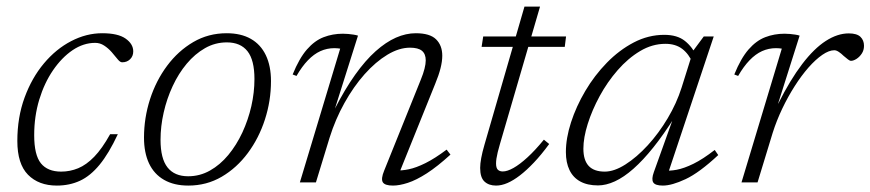

<svg xmlns="http://www.w3.org/2000/svg" viewBox="-20 -568 2711 598"><path d="M276.5 -434.5Q240 -434.5 206.2 -411.8Q172.5 -389 145.2 -349.2Q118 -309.5 102.2 -257.5Q86.5 -205.5 86.5 -147Q86.5 -85 107.5 -59.2Q128.5 -33.5 170.5 -33.5Q198 -33.5 223.5 -44Q249 -54.5 273.5 -79.8Q298 -105 323 -150H347Q319 -90 290.2 -55Q261.5 -20 229 -5Q196.5 10 157 10Q100.5 10 67.2 -23.8Q34 -57.5 34 -129Q34 -202.5 56.5 -264Q79 -325.5 116.8 -370.5Q154.5 -415.5 201.8 -440Q249 -464.5 298.5 -464.5Q347.5 -464.5 371.2 -447.8Q395 -431 395 -408Q395 -393 385.2 -383.5Q375.5 -374 361 -374Q354.5 -373.5 346.8 -383Q339 -392.5 328 -405.5Q317 -418 304.2 -426.2Q291.5 -434.5 276.5 -434.5Z M686 -464.5Q730.5 -464.5 761.2 -447Q792 -429.5 808 -396Q824 -362.5 824 -315.5Q824 -254 805.2 -196Q786.5 -138 752 -91.5Q717.5 -45 670.5 -17.5Q623.5 10 566.5 10Q522 10 491 -7.8Q460 -25.5 444.2 -59Q428.5 -92.5 428.5 -139.5Q428.5 -200.5 447.2 -258.8Q466 -317 500.5 -363.2Q535 -409.5 582 -437Q629 -464.5 686 -464.5ZM566 -19Q602.5 -19 634 -36.8Q665.5 -54.5 691 -85.2Q716.5 -116 734.8 -155.2Q753 -194.5 762.8 -237.2Q772.5 -280 772.5 -322Q772.5 -381 750.8 -408.5Q729 -436 686.5 -436Q650 -436 618.5 -418Q587 -400 561.5 -369.5Q536 -339 517.8 -299.8Q499.5 -260.5 489.8 -217.5Q480 -174.5 480 -132.5Q480 -74 501.8 -46.5Q523.5 -19 566 -19Z M903.5 -331.5 891.5 -336Q912 -386.5 936 -414Q960 -441.5 988 -452.2Q1016 -463 1048 -463Q1056.5 -463 1064.8 -462.2Q1073 -461.5 1081 -460.2Q1089 -459 1095 -457L1022.5 -227.5H1022Q1054 -290 1086 -335Q1118 -380 1150 -408.5Q1182 -437 1213.2 -450.8Q1244.5 -464.5 1275 -464.5Q1319 -464.5 1338.2 -445.5Q1357.5 -426.5 1357.5 -394.5Q1357.5 -377 1352 -355.2Q1346.5 -333.5 1335.5 -307L1220 -20.5L1212 -37.5Q1230.5 -36 1253.2 -40.8Q1276 -45.5 1305.2 -60Q1334.5 -74.5 1371 -102L1383 -86.5Q1342.5 -49.5 1309.5 -28.2Q1276.5 -7 1250.2 1.5Q1224 10 1204 10Q1178.5 10 1172.2 -0.5Q1166 -11 1176.5 -36.5L1290.5 -319.5Q1298.5 -339 1302.2 -354Q1306 -369 1306 -380Q1306 -400 1294.2 -409.8Q1282.5 -419.5 1257 -419.5Q1223 -419.5 1186.5 -397.5Q1150 -375.5 1115.5 -336.8Q1081 -298 1052.8 -247.2Q1024.5 -196.5 1006.5 -139L964 0H914L1039.5 -416.5Q1036.5 -417 1032 -417.5Q1027.5 -418 1021.5 -418Q998.5 -418 978 -408.8Q957.5 -399.5 939 -380.2Q920.5 -361 903.5 -331.5Z M1480 -422 1485 -454.5H1743L1739 -422ZM1537 -119Q1533 -105.5 1530.2 -94Q1527.5 -82.5 1526.2 -74Q1525 -65.5 1525 -59Q1525 -45 1530.5 -39.5Q1536 -34 1546 -34Q1560 -34 1579.5 -45Q1599 -56 1623 -78Q1647 -100 1674 -133L1690.5 -119.5Q1666 -86 1643 -61.8Q1620 -37.5 1599.5 -21.8Q1579 -6 1560.5 2Q1542 10 1525 10Q1502.5 10 1489 -2.5Q1475.5 -15 1475.5 -45Q1475.5 -58 1478.8 -75.8Q1482 -93.5 1489 -117.5L1613.5 -547.5H1662Z M2016.5 -32 2078 -203.5H2081.5Q2047 -149 2015 -109Q1983 -69 1953 -42.5Q1923 -16 1895.2 -3.2Q1867.5 9.5 1842.5 9.5Q1809.5 9.5 1787.2 -2.8Q1765 -15 1753.8 -38.2Q1742.5 -61.5 1742.5 -94.5Q1742.5 -137.5 1758.5 -187Q1774.5 -236.5 1803 -284.8Q1831.5 -333 1870 -372.5Q1908.5 -412 1954 -435.8Q1999.5 -459.5 2049 -459.5Q2089.5 -459.5 2113.2 -440.5Q2137 -421.5 2152 -389.5L2138 -371Q2125.5 -400 2104.8 -415.8Q2084 -431.5 2052.5 -431.5Q2011.5 -431.5 1973.8 -409Q1936 -386.5 1903.8 -349.5Q1871.5 -312.5 1847.8 -268.8Q1824 -225 1810.5 -182Q1797 -139 1797 -105Q1797 -69 1813.5 -51.2Q1830 -33.5 1863.5 -33.5Q1893 -33.5 1928 -55.8Q1963 -78 1997.2 -115.2Q2031.5 -152.5 2059.5 -199.5Q2087.5 -246.5 2103 -295.5L2139 -410L2172 -454.5H2203L2058 -20L2046 -37Q2064 -35 2087.2 -39.2Q2110.5 -43.5 2140 -58Q2169.5 -72.5 2206 -101L2217 -85Q2158 -30 2115.2 -10Q2072.5 10 2044.5 10Q2020.5 10 2014.5 0Q2008.5 -10 2016.5 -32Z M2415 -416.5Q2412 -417 2407.5 -417.5Q2403 -418 2397 -418Q2374 -418 2353.5 -408.8Q2333 -399.5 2314.5 -380.2Q2296 -361 2279 -331.5L2267 -336Q2287.5 -386.5 2311.5 -414Q2335.5 -441.5 2363.5 -452.2Q2391.5 -463 2423.5 -463Q2432 -463 2440.5 -462.2Q2449 -461.5 2457 -460.2Q2465 -459 2470.5 -457L2403.5 -245.5H2404Q2441.5 -320 2478.5 -368.5Q2515.5 -417 2552 -440.5Q2588.5 -464 2623.5 -464Q2649 -464 2660 -453.2Q2671 -442.5 2671 -425.5Q2671 -411.5 2664 -401Q2657 -390.5 2647.5 -384.5Q2638 -378.5 2630 -378.5Q2627 -378.5 2621 -383Q2615 -387.5 2607.5 -394Q2600.5 -401 2592.8 -406.2Q2585 -411.5 2578.5 -411.5Q2562 -411.5 2541.2 -397.2Q2520.5 -383 2498.2 -357.8Q2476 -332.5 2455 -299.5Q2434 -266.5 2416.2 -229.2Q2398.5 -192 2386.5 -154L2339.5 0H2289.5Z"/></svg>

Font: Newsreader Light
Style: Italic
Weight: 300
Italic angle: -17°
Designer: Hugues Gentile
Foundry: Production Type
Version: Version 1.003